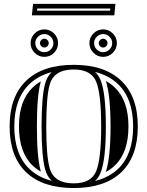

<svg xmlns="http://www.w3.org/2000/svg" viewBox="-20 -952 755 983"><path d="M543.5 -897.5 544.7 -908.2H170.9L169.7 -897.5ZM565.2 -873.5H143.3L149.2 -932.1H571ZM211.4 -84Q192.9 -149.2 192.9 -304.7Q192.9 -460.2 211.4 -525.4Q221.4 -560.8 245.1 -583Q176.3 -564.9 131.3 -522Q53.2 -447.8 53.2 -304.7Q53.2 -161.1 130.6 -87.2Q175.8 -43.9 245.4 -25.9Q221.4 -48.3 211.4 -84ZM466.8 -583.7Q484.6 -566.9 494.4 -543.2Q522 -476.1 522 -304.7Q522 -133.3 494.4 -66.2Q484.6 -42.2 466.6 -25.4Q538.3 -43.2 584.5 -87.4Q661.6 -160.9 661.6 -304.7Q661.6 -447.8 583.5 -522Q537.6 -565.9 466.8 -583.7ZM188.2 -77.6 189.7 -73.2Q166 -86.4 147 -104.5Q77.1 -171.4 77.1 -304.7Q77.1 -437.5 147.7 -504.6Q166.3 -522.5 189.5 -535.4L188.2 -531.7Q168.9 -463.4 168.9 -304.7Q168.9 -146 188.2 -77.6ZM521.7 -71.5Q545.9 -145 545.9 -304.7Q545.9 -463.9 522 -537.4Q547.1 -523.7 567.1 -504.6Q637.7 -437.5 637.7 -304.7Q637.7 -171.1 568.1 -104.7Q547.6 -85.2 521.7 -71.5ZM357.4 10.7Q198.2 10.7 113.8 -70.1Q29.3 -150.9 29.3 -304.7Q29.3 -458 114.7 -539.3Q199.5 -620.1 357.4 -620.1Q515.1 -620.1 600.1 -539.3Q685.5 -458 685.5 -304.7Q685.5 -150.9 601.1 -70.1Q516.1 10.7 357.4 10.7ZM357.4 -13.2Q446.5 -13.2 472.2 -75.2Q498 -138.4 498 -304.7Q498 -471.4 472.2 -534.2Q446.5 -596.2 357.4 -596.2Q256.3 -596.2 234.4 -518.8Q216.8 -456.8 216.8 -304.7Q216.8 -152.6 234.4 -90.6Q256.3 -13.2 357.4 -13.2ZM475.5 -763.8Q461.7 -750 461.7 -731.2Q461.7 -712.4 475.5 -698.6Q489.3 -684.8 508.1 -684.8Q526.9 -684.8 540.6 -698.6Q554.4 -712.4 554.4 -731.2Q554.4 -750 540.6 -763.8Q526.9 -777.6 508.1 -777.6Q489.3 -777.6 475.5 -763.8ZM174.4 -763.8Q160.6 -750 160.6 -731.2Q160.6 -712.4 174.4 -698.6Q188.2 -684.8 207 -684.8Q225.8 -684.8 239.6 -698.6Q253.4 -712.4 253.4 -731.2Q253.4 -750 239.6 -763.8Q225.8 -777.6 207 -777.6Q188.2 -777.6 174.4 -763.8ZM492.3 -715.5Q485.6 -722.2 485.6 -731.2Q485.6 -740.2 492.3 -746.9Q499 -753.7 508.1 -753.7Q517.1 -753.7 523.8 -746.9Q530.5 -740.2 530.5 -731.2Q530.5 -722.2 523.8 -715.5Q517.1 -708.7 508.1 -708.7Q499 -708.7 492.3 -715.5ZM437.7 -731.2Q437.7 -760 458.5 -780.8Q479.2 -801.5 508.1 -801.5Q536.9 -801.5 557.6 -780.8Q578.4 -760 578.4 -731.2Q578.4 -702.4 557.6 -681.6Q536.9 -660.9 508.1 -660.9Q479.2 -660.9 458.5 -681.6Q437.7 -702.4 437.7 -731.2ZM191.3 -715.5Q184.6 -722.2 184.6 -731.2Q184.6 -740.2 191.3 -746.9Q198 -753.7 207 -753.7Q216.1 -753.7 222.8 -746.9Q229.5 -740.2 229.5 -731.2Q229.5 -722.2 222.8 -715.5Q216.1 -708.7 207 -708.7Q198 -708.7 191.3 -715.5ZM136.7 -731.2Q136.7 -760 157.5 -780.8Q178.2 -801.5 207 -801.5Q235.8 -801.5 256.6 -780.8Q277.3 -760 277.3 -731.2Q277.3 -702.4 256.6 -681.6Q235.8 -660.9 207 -660.9Q178.2 -660.9 157.5 -681.6Q136.7 -702.4 136.7 -731.2Z"/></svg>

Font: itsadzokeS01
Style: Regular
Weight: 600
Width: 6
Version: Version 0.46